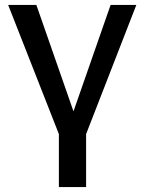

<svg xmlns="http://www.w3.org/2000/svg" viewBox="-20 -543 585 776"><path d="M218 213V-1L13 -523H127L277 -93L427 -523H531L328 -1V213Z"/></svg>

Font: Raleway-v4020 SemiBold
Style: Regular
Weight: 600
Designer: Matt McInerney, Pablo Impallari, Rodrigo Fuenzalida
Foundry: Matt McInerney, Pablo Impallari, Rodrigo Fuenzalida
Version: Version 4.020;PS 004.020;hotconv 1.0.88;makeotf.lib2.5.64775